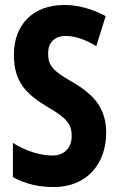

<svg xmlns="http://www.w3.org/2000/svg" viewBox="-20 -744 478 774"><path d="M408 -209C408 -303 363 -360 274 -412C192 -459 174 -479 174 -530C174 -570 198 -599 245 -599C281 -599 322 -586 368 -558L406 -679C354 -707 297 -724 240 -724C112 -724 36 -644 36 -523C36 -410 89 -363 173 -312C253 -266 269 -241 269 -195C269 -151 242 -117 191 -117C143 -117 84 -135 32 -168V-30C85 -1 138 10 198 10C326 10 408 -80 408 -209Z"/></svg>

Font: Noto Sans Myanmar UI ExtraCondensed
Style: Bold
Weight: 700
Width: 2
Designer: Monotype Design Team
Foundry: Monotype Imaging Inc.
Version: Version 2.103